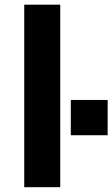

<svg xmlns="http://www.w3.org/2000/svg" viewBox="-20 -780 468 800"><path d="M81 -760.5H231V0H81ZM428.5 -216.5H275V-363.5H428.5Z"/></svg>

Font: 1883 Sans
Style: Bold
Weight: 700
Designer: 1883 Sans project is a fork of Public Sans.
Version: Version 1.009